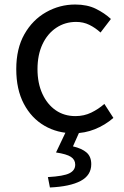

<svg xmlns="http://www.w3.org/2000/svg" viewBox="-20 -577 550 850"><path d="M306 13Q234 13 176.5 -20.5Q119 -54 85.5 -117.5Q52 -181 52 -271Q52 -362 88 -425.5Q124 -489 184 -523Q244 -557 313 -557Q366 -557 404.5 -538Q443 -519 471 -493L425 -433Q402 -454 375.5 -467Q349 -480 317 -480Q268 -480 229 -454Q190 -428 168 -381Q146 -334 146 -271Q146 -209 167.5 -162Q189 -115 226.5 -89Q264 -63 314 -63Q352 -63 384 -78.5Q416 -94 442 -117L482 -55Q445 -23 400 -5Q355 13 306 13ZM201 253 192 207Q262 203 287.5 190Q313 177 313 152Q313 130 294 117.5Q275 105 228 98L276 -3H336L303 71Q342 80 363 98Q384 116 384 150Q384 199 337 224Q290 249 201 253Z"/></svg>

Font: Noto Sans TC Thin
Style: Regular
Weight: 400
Version: Version 2.004-H2;hotconv 1.0.118;makeotfexe 2.5.65603